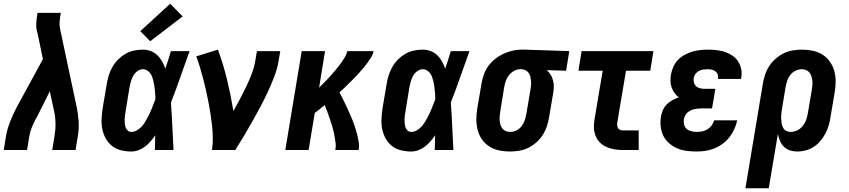

<svg xmlns="http://www.w3.org/2000/svg" viewBox="-28 -804 4548 1029"><path d="M-8 0 4 -74Q11 -114 26.5 -153Q42 -192 62 -230L202 -487L173 -627Q172 -630 171 -632Q170 -634 170 -636Q165 -658 166.5 -681Q168 -704 172 -728L173 -735H298L297 -728Q293 -708 291.5 -688Q290 -668 294 -649L383 -230Q391 -192 393.5 -152.5Q396 -113 389 -74L377 0H252L264 -74Q270 -108 269.5 -142Q269 -176 262 -208L239 -315L172 -181Q170 -178 168 -174.5Q166 -171 164 -167Q152 -144 142.5 -121Q133 -98 129 -74L117 0Z M676 8Q648 8 621 1.5Q594 -5 573 -21.5Q552 -38 539 -61.5Q526 -85 520.5 -111.5Q515 -138 516.5 -166.5Q518 -195 522 -223L544 -353Q548 -377 555 -400Q562 -423 574.5 -445Q587 -467 605 -485Q623 -503 644.5 -515.5Q666 -528 690 -533Q714 -538 738 -538Q760 -538 780.5 -530Q801 -522 816 -507.5Q831 -493 841 -474.5Q851 -456 858 -436Q866 -459 873.5 -482.5Q881 -506 888 -530H988Q963 -461 939 -392Q915 -323 888 -254Q893 -191 895.5 -127Q898 -63 902 0H802Q803 -20 803 -39.5Q803 -59 804 -79Q792 -62 779 -46.5Q766 -31 749.5 -18.5Q733 -6 714 1Q695 8 676 8ZM676 -97Q690 -97 703 -104Q716 -111 726.5 -121Q737 -131 745 -143.5Q753 -156 760 -168.5Q767 -181 773 -194Q779 -207 784.5 -220Q790 -233 795 -246.5Q800 -260 805 -273Q805 -285 804 -297Q803 -309 802 -321Q801 -333 799 -345Q797 -357 794.5 -368.5Q792 -380 788 -391Q784 -402 777 -411.5Q770 -421 760 -427Q750 -433 738 -433Q722 -433 708 -422.5Q694 -412 686 -397.5Q678 -383 673.5 -367.5Q669 -352 666 -336L645 -206Q643 -195 641.5 -184.5Q640 -174 640 -163Q640 -152 641 -141Q642 -130 645.5 -120.5Q649 -111 657 -104Q665 -97 676 -97ZM777 -583 724 -637 884 -784 951 -716Z M1108 0Q1113 -33 1112.5 -66Q1112 -99 1108.5 -131Q1105 -163 1100 -194.5Q1095 -226 1089 -257.5Q1083 -289 1076 -320Q1069 -351 1061 -381.5Q1053 -412 1044 -442Q1035 -472 1024 -502L1140 -538Q1169 -459 1189 -376.5Q1209 -294 1223 -209Q1241 -241 1258.5 -274Q1276 -307 1292 -340.5Q1308 -374 1321 -408Q1334 -442 1340 -477L1349 -530H1474L1465 -477Q1458 -435 1442 -393.5Q1426 -352 1407.5 -312Q1389 -272 1368 -232.5Q1347 -193 1325 -154Q1303 -115 1280 -76.5Q1257 -38 1233 0Z M1501 0 1589 -530H1714L1682 -333Q1682 -333 1682 -333Q1682 -333 1682 -333V-334Q1693 -345 1704 -356Q1715 -367 1726 -378.5Q1737 -390 1747.5 -402Q1758 -414 1768 -426Q1778 -438 1787.5 -450Q1797 -462 1806 -475Q1815 -488 1822.5 -501.5Q1830 -515 1833 -530H1974Q1971 -513 1961.5 -497.5Q1952 -482 1941.5 -467.5Q1931 -453 1919 -439Q1907 -425 1895 -411.5Q1883 -398 1870 -385Q1857 -372 1844 -359Q1831 -346 1818 -333.5Q1805 -321 1791 -309Q1801 -291 1810 -273Q1819 -255 1827.5 -236.5Q1836 -218 1844.5 -199.5Q1853 -181 1860.5 -162Q1868 -143 1874.5 -123.5Q1881 -104 1886 -84Q1891 -64 1894.5 -42.5Q1898 -21 1894 0H1769Q1773 -21 1770 -42.5Q1767 -64 1763 -84.5Q1759 -105 1753 -125Q1747 -145 1740.5 -164.5Q1734 -184 1727 -203Q1720 -222 1712 -241Q1699 -230 1686 -219.5Q1673 -209 1659 -199L1626 0Z M2176 8Q2148 8 2121 1.5Q2094 -5 2073 -21.5Q2052 -38 2039 -61.5Q2026 -85 2020.5 -111.5Q2015 -138 2016.5 -166.5Q2018 -195 2022 -223L2044 -353Q2048 -377 2055 -400Q2062 -423 2074.5 -445Q2087 -467 2105 -485Q2123 -503 2144.5 -515.5Q2166 -528 2190 -533Q2214 -538 2238 -538Q2260 -538 2280.5 -530Q2301 -522 2316 -507.5Q2331 -493 2341 -474.5Q2351 -456 2358 -436Q2366 -459 2373.5 -482.5Q2381 -506 2388 -530H2488Q2463 -461 2439 -392Q2415 -323 2388 -254Q2393 -191 2395.5 -127Q2398 -63 2402 0H2302Q2303 -20 2303 -39.5Q2303 -59 2304 -79Q2292 -62 2279 -46.5Q2266 -31 2249.5 -18.5Q2233 -6 2214 1Q2195 8 2176 8ZM2176 -97Q2190 -97 2203 -104Q2216 -111 2226.5 -121Q2237 -131 2245 -143.5Q2253 -156 2260 -168.5Q2267 -181 2273 -194Q2279 -207 2284.5 -220Q2290 -233 2295 -246.5Q2300 -260 2305 -273Q2305 -285 2304 -297Q2303 -309 2302 -321Q2301 -333 2299 -345Q2297 -357 2294.5 -368.5Q2292 -380 2288 -391Q2284 -402 2277 -411.5Q2270 -421 2260 -427Q2250 -433 2238 -433Q2222 -433 2208 -422.5Q2194 -412 2186 -397.5Q2178 -383 2173.5 -367.5Q2169 -352 2166 -336L2145 -206Q2143 -195 2141.5 -184.5Q2140 -174 2140 -163Q2140 -152 2141 -141Q2142 -130 2145.5 -120.5Q2149 -111 2157 -104Q2165 -97 2176 -97Z M2705 8Q2675 8 2646.5 2Q2618 -4 2594.5 -19Q2571 -34 2555 -57Q2539 -80 2532 -107.5Q2525 -135 2525 -164.5Q2525 -194 2530 -223L2552 -353Q2556 -378 2564.5 -402.5Q2573 -427 2588 -448.5Q2603 -470 2624 -487Q2645 -504 2668.5 -515Q2692 -526 2717 -532Q2742 -538 2767 -538Q2771 -538 2775 -538Q2779 -538 2783 -538L3023 -530L3006 -425L2902 -428Q2914 -418 2922.5 -404.5Q2931 -391 2935.5 -374.5Q2940 -358 2940 -341Q2940 -324 2937 -307L2915 -177Q2911 -152 2903 -127.5Q2895 -103 2881 -81Q2867 -59 2846.5 -41Q2826 -23 2802.5 -11.5Q2779 0 2754 4Q2729 8 2705 8ZM2707 -97Q2724 -97 2740.5 -105.5Q2757 -114 2768 -128.5Q2779 -143 2784.5 -160Q2790 -177 2793 -194L2815 -324Q2817 -335 2818 -346.5Q2819 -358 2818 -369.5Q2817 -381 2814.5 -392Q2812 -403 2806 -412Q2800 -421 2790.5 -426.5Q2781 -432 2770 -433H2765Q2764 -433 2762.5 -433Q2761 -433 2760 -433Q2743 -433 2727 -424Q2711 -415 2699.5 -400.5Q2688 -386 2682.5 -369.5Q2677 -353 2674 -336L2653 -206Q2651 -194 2650 -181.5Q2649 -169 2650 -157.5Q2651 -146 2654.5 -134.5Q2658 -123 2665 -114.5Q2672 -106 2683 -101.5Q2694 -97 2707 -97Z M3312 0Q3289 0 3266.5 -3.5Q3244 -7 3224 -15.5Q3204 -24 3188.5 -39Q3173 -54 3164.5 -74.5Q3156 -95 3155 -117.5Q3154 -140 3158 -163L3202 -425H3072L3089 -530H3474L3457 -425H3327L3280 -146Q3279 -138 3280 -130Q3281 -122 3285 -116Q3289 -110 3296.5 -107.5Q3304 -105 3312 -105H3395V0Z M3705 8Q3678 8 3651.5 4.5Q3625 1 3601.5 -9Q3578 -19 3558.5 -36Q3539 -53 3527.5 -75.5Q3516 -98 3513 -124.5Q3510 -151 3514 -178Q3517 -196 3524.5 -213.5Q3532 -231 3545.5 -244.5Q3559 -258 3575.5 -267Q3592 -276 3610 -282Q3597 -292 3587 -306Q3577 -320 3571.5 -335.5Q3566 -351 3565.5 -369Q3565 -387 3568 -405Q3572 -426 3581 -446.5Q3590 -467 3605.5 -483Q3621 -499 3641 -510Q3661 -521 3681.5 -527Q3702 -533 3723.5 -535.5Q3745 -538 3765 -538Q3789 -538 3812 -535.5Q3835 -533 3856.5 -526Q3878 -519 3896.5 -506.5Q3915 -494 3927 -476Q3939 -458 3944 -435.5Q3949 -413 3945 -390Q3945 -387 3944.5 -385Q3944 -383 3943 -381H3819Q3819 -382 3819.5 -382.5Q3820 -383 3820 -384Q3822 -395 3818 -405.5Q3814 -416 3806 -422Q3798 -428 3787.5 -430.5Q3777 -433 3765 -433Q3754 -433 3742 -431.5Q3730 -430 3719 -424.5Q3708 -419 3700 -409Q3692 -399 3690 -387Q3688 -375 3691 -362.5Q3694 -350 3702.5 -342Q3711 -334 3723 -331Q3735 -328 3748 -328H3806L3788 -223H3731Q3721 -223 3711 -222Q3701 -221 3691.5 -218.5Q3682 -216 3672.5 -211.5Q3663 -207 3655.5 -200Q3648 -193 3643.5 -183.5Q3639 -174 3637 -164Q3635 -150 3638.5 -136Q3642 -122 3652.5 -113Q3663 -104 3677 -100.5Q3691 -97 3705 -97Q3720 -97 3735 -100Q3750 -103 3763.5 -111Q3777 -119 3786 -131.5Q3795 -144 3799 -159H3923Q3918 -135 3907.5 -112Q3897 -89 3881.5 -69Q3866 -49 3845 -33.5Q3824 -18 3800.5 -8.5Q3777 1 3753 4.5Q3729 8 3705 8Z M3967 205 4060 -353Q4064 -378 4072 -402.5Q4080 -427 4094 -449Q4108 -471 4128.5 -489Q4149 -507 4172.5 -518.5Q4196 -530 4221 -534Q4246 -538 4271 -538Q4300 -538 4328.5 -532Q4357 -526 4380.5 -511Q4404 -496 4420 -473Q4436 -450 4443.5 -422.5Q4451 -395 4450.5 -365.5Q4450 -336 4445 -307L4423 -177Q4420 -154 4413.5 -132Q4407 -110 4396 -89Q4385 -68 4369 -49Q4353 -30 4333 -17Q4313 -4 4290.5 2Q4268 8 4245 8Q4224 8 4205.5 2Q4187 -4 4173.5 -17.5Q4160 -31 4152.5 -49Q4145 -67 4141 -86L4092 205ZM4209 -97Q4227 -97 4244 -105Q4261 -113 4273 -127.5Q4285 -142 4291.5 -159Q4298 -176 4301 -194L4323 -324Q4325 -336 4326 -348.5Q4327 -361 4325.5 -372.5Q4324 -384 4320.5 -395.5Q4317 -407 4310 -415.5Q4303 -424 4292 -428.5Q4281 -433 4269 -433Q4251 -433 4234.5 -424.5Q4218 -416 4207 -401.5Q4196 -387 4190.5 -370Q4185 -353 4182 -336L4163 -221Q4161 -208 4159.5 -195Q4158 -182 4158.5 -169Q4159 -156 4161 -143.5Q4163 -131 4168.5 -120Q4174 -109 4185 -103Q4196 -97 4209 -97Z"/></svg>

Font: Iosevka Curly XBdObl
Style: Regular
Weight: 800
Italic angle: -9°
Monospace: yes
Designer: Belleve Invis
Foundry: Belleve Invis
Version: Version 11.1.0; ttfautohint (v1.8.3)